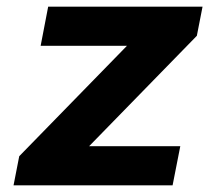

<svg xmlns="http://www.w3.org/2000/svg" viewBox="-20 -554 660 574"><path d="M124 -534 101.5 -417H359.5L37.5 -87L20.5 0H496L519 -117H246.5L568.5 -447L585.5 -534Z"/></svg>

Font: Monaspace Neon
Style: Bold Italic
Weight: 700
Italic angle: -11°
Designer: Riley Cran & the Lettermatic Team
Foundry: Lettermatic
Version: Version 1.200 (Monaspace Neon)